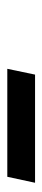

<svg xmlns="http://www.w3.org/2000/svg" viewBox="188 -896 117 534"><g transform="rotate(90 247.0 -628.5)"><path d="M187 -667H487.8L471.2 -589.8H170.9Z"/></g></svg>

Font: D-DIN Exp
Style: DINExp-Italic
Weight: 400
Width: 7
Italic angle: -12°
Designer: Charles Nix
Foundry: Datto Inc.
Version: Version 1.00